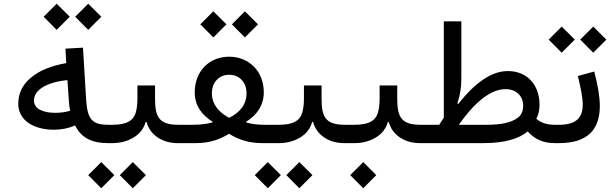

<svg xmlns="http://www.w3.org/2000/svg" viewBox="-20 -773 3304 1037"><path d="M286.1 -611.8 356.9 -682.6 286.1 -752.9 215.8 -682.6ZM456.5 -611.8 527.3 -682.6 456.5 -752.9 386.2 -682.6ZM337.9 -432.1C256.3 -418 192.9 -392.1 147.5 -354C101.6 -315.9 78.6 -269 78.6 -212.9C78.6 -121.6 163.6 -72.3 271.5 -72.3C311.5 -72.3 349.6 -80.1 385.7 -95.2C417.5 -31.2 472.2 0 564 0H564.5V-99.1H564C478 -99.1 452.1 -128.4 445.3 -233.9L428.2 -515.6L333.5 -510.3ZM352.1 -226.6C353.5 -208.5 355 -193.8 358.9 -174.8C334.5 -167.5 307.1 -163.6 277.3 -163.6C245.6 -163.6 218.8 -168.9 196.8 -179.7C174.8 -190.4 163.6 -207.5 163.6 -230.5C163.6 -259.3 180.2 -283.7 212.9 -303.2C245.6 -322.3 289.1 -335 344.2 -340.3Z M817.4 -311.5H722.2V-241.2C722.2 -209.5 718.8 -183.1 712.4 -162.1C698.7 -120.1 663.1 -99.1 587.4 -99.1H564.5C553.7 -99.1 548.3 -82.5 548.3 -49.8C548.3 -16.6 553.7 0 564.5 0H587.4C628.9 0 667 -9.8 700.7 -29.8C734.4 -49.8 756.3 -77.6 766.6 -114.3H771.5C781.7 -77.6 802.2 -49.8 833 -29.8C863.3 -9.8 898.9 0 940.4 0H973.1V-99.1H941.9C836.4 -99.1 817.4 -144.5 817.4 -241.2ZM526.9 243.7 597.7 172.9 526.9 102.5 456.5 172.9ZM697.3 243.7 768.1 172.9 697.3 102.5 627 172.9Z M1132.3 -570.8 1203.1 -641.6 1132.3 -711.9 1062 -641.6ZM1302.7 -570.8 1373.5 -641.6 1302.7 -711.9 1232.4 -641.6ZM1031.7 -273.4C1031.7 -201.2 1072.8 -149.4 1127.9 -115.7L1126.5 -111.3C1094.7 -103 1060.5 -99.1 1023.9 -99.1H973.1C961.9 -99.1 956.5 -82.5 956.5 -49.8C956.5 -16.6 961.9 0 973.1 0H1036.6C1111.3 0 1164.1 -18.6 1216.8 -50.3C1270 -18.6 1322.3 0 1397.9 0H1463.9V-99.1H1407.2C1371.6 -99.1 1339.8 -103 1311 -111.3L1309.6 -115.7C1364.7 -149.4 1404.8 -202.1 1404.8 -273.9C1404.8 -390.6 1322.3 -466.8 1218.3 -466.8C1112.8 -466.8 1031.7 -391.6 1031.7 -273.4ZM1217.8 -136.7C1163.1 -165.5 1124.5 -208.5 1124.5 -269.5C1124.5 -299.3 1133.3 -323.2 1150.9 -341.8C1168 -359.9 1190.4 -369.1 1218.3 -369.1C1245.6 -369.1 1268.1 -359.9 1285.6 -341.3C1302.7 -322.8 1311.5 -298.8 1311.5 -269.5C1311.5 -206.5 1273.9 -164.6 1217.8 -136.7Z M1716.8 -311.5H1621.6V-241.2C1621.6 -209.5 1618.2 -183.1 1611.8 -162.1C1598.1 -120.1 1562.5 -99.1 1486.8 -99.1H1463.9C1453.1 -99.1 1447.8 -82.5 1447.8 -49.8C1447.8 -16.6 1453.1 0 1463.9 0H1486.8C1528.3 0 1566.4 -9.8 1600.1 -29.8C1633.8 -49.8 1655.8 -77.6 1666 -114.3H1670.9C1681.2 -77.6 1701.7 -49.8 1732.4 -29.8C1762.7 -9.8 1798.3 0 1839.8 0H1872.6V-99.1H1841.3C1735.8 -99.1 1716.8 -144.5 1716.8 -241.2ZM1426.3 243.7 1497.1 172.9 1426.3 102.5 1356 172.9ZM1596.7 243.7 1667.5 172.9 1596.7 102.5 1526.4 172.9Z M2125.5 -311.5H2030.3V-241.2C2030.3 -209.5 2026.9 -183.1 2020.5 -162.1C2006.8 -120.1 1971.2 -99.1 1895.5 -99.1H1872.6C1861.8 -99.1 1856.4 -82.5 1856.4 -49.8C1856.4 -16.6 1861.8 0 1872.6 0H1895.5C1937 0 1975.1 -9.8 2008.8 -29.8C2042.5 -49.8 2064.5 -77.6 2074.7 -114.3H2079.6C2089.8 -77.6 2110.4 -49.8 2141.1 -29.8C2171.4 -9.8 2207 0 2248.5 0H2281.2V-99.1H2250C2144.5 -99.1 2125.5 -144.5 2125.5 -241.2ZM1941.9 243.7 2012.2 172.9 1941.9 102.5 1871.6 172.9Z M2589.4 0C2707 0 2783.2 -23.9 2830.1 -63C2864.7 -25.4 2907.7 0 2975.6 0H2976.1V-99.1H2975.6C2932.1 -99.1 2899.9 -110.8 2876.5 -131.8C2889.6 -155.3 2894 -181.6 2894 -207.5C2894 -311.5 2830.1 -389.2 2722.7 -389.2C2637.2 -389.2 2547.9 -329.6 2454.6 -210.9L2450.2 -214.4C2465.8 -260.7 2471.7 -301.8 2471.7 -350.1V-657.7H2377V-137.2C2368.7 -125 2361.3 -112.3 2352.1 -99.1H2281.2C2270.5 -99.1 2265.1 -82.5 2265.1 -49.8C2265.1 -16.6 2270.5 0 2281.2 0ZM2458 -99.1C2494.6 -150.4 2528.3 -189.9 2558.6 -217.8C2619.1 -273.4 2668.9 -291.5 2709.5 -291.5C2738.3 -291.5 2761.7 -283.2 2779.3 -266.6C2796.9 -249.5 2805.7 -228.5 2805.7 -202.6C2805.7 -173.8 2796.4 -152.3 2777.3 -137.7C2739.7 -107.9 2675.8 -99.1 2609.4 -99.1Z M3101.1 -362.3C3116.7 -298.3 3127.4 -245.1 3127.4 -208.5C3127.4 -135.7 3090.8 -99.1 2999 -99.1H2976.1C2965.3 -99.1 2960 -82.5 2960 -49.8C2960 -16.6 2965.3 0 2976.1 0H2999C3150.9 0 3219.7 -70.3 3219.7 -200.7C3219.7 -251 3208.5 -314.9 3189.5 -386.7ZM3013.7 -488.3 3084.5 -559.1 3013.7 -629.4 2943.4 -559.1ZM3184.1 -488.3 3254.9 -559.1 3184.1 -629.4 3113.8 -559.1Z"/></svg>

Font: Estedad Medium
Style: Regular
Weight: 500
Designer: Amin Abedi
Version: Version 7.3